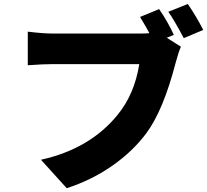

<svg xmlns="http://www.w3.org/2000/svg" viewBox="-20 -906 1060 982"><path d="M869.1 -727.5 833 -712.9 905.3 -667Q893.6 -641.6 878.9 -586.9Q815.4 -341.8 728.5 -224.6Q659.2 -131.8 554.7 -58.6Q450.2 14.6 321.3 56.6L189.5 -88.9Q440.4 -144.5 582 -319.3Q668 -424.8 692.4 -578.1H252Q201.2 -578.1 122.1 -572.3V-744.1Q200.2 -734.4 252 -734.4H693.4Q725.6 -734.4 744.1 -736.3Q729.5 -764.6 696.3 -819.3L793.9 -859.4Q838.9 -793.9 869.1 -727.5ZM840.8 -845.7 940.4 -885.7Q982.4 -825.2 1019.5 -752.9L919.9 -710.9Q869.1 -806.6 840.8 -845.7Z"/></svg>

Font: GenEi Gothic M Heavy
Style: Regular
Weight: 800
Designer: o_tamon (Modified); [Source Han Sans]
Ryoko NISHIZUKA  (kana & ideographs); Paul D. Hunt (Latin, Greek & Cyrillic); Wenl
Version: Version 1.1a;Original Version 1.004